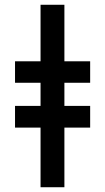

<svg xmlns="http://www.w3.org/2000/svg" viewBox="-20 -785 441 805"><path d="M250 -765V-528H358V-438H250V-341H358V-250H250V0H150V-250H43V-341H150V-438H43V-528H150V-765Z"/></svg>

Font: Noto Sans Display ExtraCondensed SemiBold
Style: Regular
Weight: 600
Width: 2
Designer: Monotype Design Team
Foundry: Monotype Imaging Inc.
Version: Version 2.003